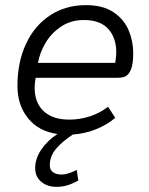

<svg xmlns="http://www.w3.org/2000/svg" viewBox="-20 -515 581 748"><path d="M499 -308Q499 -265 490 -244Q481 -223 468.5 -217.5Q456 -212 438 -212H119Q115 -193 115 -173Q115 -115 150 -82Q185 -49 250 -49Q292 -49 331 -62Q370 -75 401 -99L429 -56Q396 -28 353 -11Q310 6 264 9Q224 35 199 64Q174 93 174 129Q174 146 186 155.5Q198 165 221 165Q243 165 279 147L285 188Q243 213 201 213Q164 213 140.5 193Q117 173 117 140Q117 103 141 67.5Q165 32 204 7Q131 -3 89.5 -54Q48 -105 48 -180Q48 -273 81.5 -344.5Q115 -416 175.5 -455.5Q236 -495 315 -495Q381 -495 422 -467.5Q463 -440 481 -397.5Q499 -355 499 -308ZM433 -311Q433 -368 401.5 -402.5Q370 -437 307 -437Q256 -437 218 -411.5Q180 -386 157.5 -348Q135 -310 128 -270H429Q433 -298 433 -311Z"/></svg>

Font: Niramit Light
Style: Italic
Weight: 300
Italic angle: -10°
Designer: Katatrad Aksorn Co.,Ltd.
Foundry: Cadson Demak Co.,Ltd.
Version: Version 1.000; ttfautohint (v1.6)